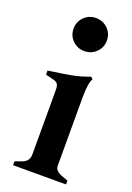

<svg xmlns="http://www.w3.org/2000/svg" viewBox="-136 -744 550 797"><g transform="rotate(20 139.5 -346.0)"><path d="M30 -17 63 -29Q90 -40 90 -69V-354Q90 -374 83.5 -381.5Q77 -389 63 -392L30 -400V-418Q95 -427 132 -434Q169 -441 209 -456L218 -448Q205 -426 205 -364V-62Q205 -49 213 -41Q221 -33 231 -29L264 -17V0H30ZM72 -619Q72 -650 93.5 -671Q115 -692 145 -692Q176 -692 197.5 -671Q219 -650 219 -619Q219 -588 197.5 -567Q176 -546 145 -546Q115 -546 93.5 -567Q72 -588 72 -619Z"/></g></svg>

Font: Ibarra Real Nova
Style: Bold
Weight: 700
Designer: Jose Maria Ribagorda & Octavio Pardo
Foundry: Jose Maria Ribagorda
Version: Version 1.014